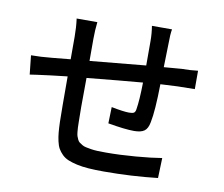

<svg xmlns="http://www.w3.org/2000/svg" viewBox="-82 -840 1120 960"><g transform="rotate(10 478.0 -360.5)"><path d="M613.8 -740.2H715.8Q710.9 -714.8 710.9 -665Q708.5 -571.8 708 -546.9Q758.8 -551.3 797.9 -554.2Q839.8 -554.2 879.9 -559.1V-465.8Q793 -465.8 706.1 -460Q704.1 -323.7 691.9 -265.1Q686 -231.9 668.9 -219.5Q651.9 -207 616.2 -207Q570.3 -207 483.9 -222.2L486.3 -305.2Q548.3 -293 576.2 -293Q593.8 -293 600.8 -297.4Q607.9 -301.8 609.9 -315.9Q617.7 -362.3 619.1 -453.1Q513.2 -444.3 336.9 -426.8Q335 -241.7 336.9 -203.1Q337.4 -185.5 337.6 -175.5Q337.9 -165.5 339.4 -152.3Q340.8 -139.2 343 -132.3Q345.2 -125.5 349.6 -116.2Q354 -106.9 359.9 -102.5Q365.7 -98.1 374.5 -92.8Q383.3 -87.4 394.8 -85Q406.2 -82.5 421.4 -80.1Q436.5 -77.6 455.1 -76.9Q473.6 -76.2 497.1 -76.2Q567.9 -76.2 647.7 -82.8Q727.5 -89.4 779.3 -98.1L775.9 3.9Q643.6 19 502.9 19Q459 19 425.5 16.6Q392.1 14.2 365.7 8.3Q339.4 2.4 320.6 -5.4Q301.8 -13.2 288.3 -26.6Q274.9 -40 266.8 -54.2Q258.8 -68.4 253.9 -90.6Q249 -112.8 247.1 -134.5Q245.1 -156.2 244.1 -188Q242.7 -248 242.7 -418Q175.3 -410.6 158.2 -408.2Q74.2 -397.5 54.2 -394L43.9 -490.2Q92.3 -490.2 150.9 -496.1Q207 -501.5 242.7 -504.9V-620.1Q242.7 -666 236.8 -710.9H341.8Q336.9 -668 336.9 -625V-513.2Q483.4 -527.8 620.1 -540V-663.1Q620.1 -703.1 613.8 -740.2Z"/></g></svg>

Font: Karasuma Gothic
Style: Regular
Weight: 500
Designer: Rasmus Andersson / Ryoko Nishizuka
Foundry: Genbu
Version: Version 1.00